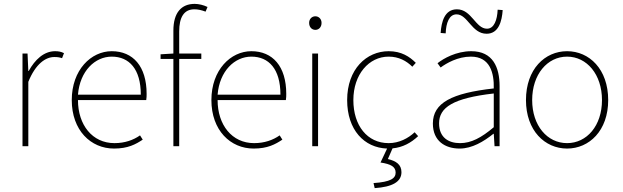

<svg xmlns="http://www.w3.org/2000/svg" viewBox="-20 -754 3210 990"><path d="M96 0H126V-332C164 -426 216 -460 260 -460C278 -460 288 -458 300 -454L310 -480C294 -488 280 -490 264 -490C206 -490 160 -446 128 -388H126L122 -478H96Z M568 12C640 12 680 -10 716 -34L702 -56C668 -32 624 -16 570 -16C456 -16 382 -110 382 -238H734C736 -250 736 -260 736 -270C736 -412 666 -490 556 -490C450 -490 350 -394 350 -238C350 -82 448 12 568 12ZM382 -266C392 -388 470 -462 556 -462C646 -462 706 -398 706 -266Z M874 0H904V-450H1018V-478H904V-592C904 -664 928 -706 982 -706C1000 -706 1019 -702 1040 -694L1050 -718C1030 -728 1004 -734 984 -734C916 -734 874 -690 874 -596V-478L808 -474V-450H874Z M1288 12C1360 12 1400 -10 1436 -34L1422 -56C1388 -32 1344 -16 1290 -16C1176 -16 1102 -110 1102 -238H1454C1456 -250 1456 -260 1456 -270C1456 -412 1386 -490 1276 -490C1170 -490 1070 -394 1070 -238C1070 -82 1168 12 1288 12ZM1102 -266C1112 -388 1190 -462 1276 -462C1366 -462 1426 -398 1426 -266Z M1590 0H1620V-478H1590ZM1606 -600C1624 -600 1638 -614 1638 -636C1638 -656 1624 -670 1606 -670C1588 -670 1574 -656 1574 -636C1574 -614 1588 -600 1606 -600Z M1912 216C2002 210 2050 184 2050 134C2050 94 2022 76 1980 66L2004 11C2057 6 2100 -18 2136 -52L2118 -72C2085 -41 2038 -16 1984 -16C1874 -16 1802 -106 1802 -238C1802 -370 1882 -462 1984 -462C2036 -462 2076 -440 2106 -410L2124 -430C2092 -462 2050 -490 1984 -490C1870 -490 1770 -398 1770 -238C1770 -84 1858 8 1976 12L1942 84C1996 92 2020 106 2020 136C2020 166 1994 184 1906 190Z M2350 12C2414 12 2474 -24 2524 -64H2526L2530 0H2556V-310C2556 -406 2522 -490 2410 -490C2332 -490 2266 -452 2236 -428L2252 -406C2282 -428 2340 -462 2408 -462C2508 -462 2528 -376 2526 -298C2310 -274 2212 -224 2212 -117C2212 -26 2276 12 2350 12ZM2352 -16C2294 -16 2244 -44 2244 -118C2244 -200 2316 -248 2526 -272V-98C2462 -44 2410 -16 2352 -16ZM2489 -580C2552 -580 2568 -646 2572 -702L2546 -704C2544 -652 2528 -606 2491 -606C2432 -606 2412 -706 2336 -706C2272 -706 2256 -641 2252 -584L2278 -582C2280 -636 2296 -680 2334 -680C2392 -680 2412 -580 2489 -580Z M2904 12C3018 12 3116 -80 3116 -238C3116 -398 3018 -490 2904 -490C2790 -490 2692 -398 2692 -238C2692 -80 2790 12 2904 12ZM2904 -16C2802 -16 2724 -106 2724 -238C2724 -370 2802 -462 2904 -462C3006 -462 3084 -370 3084 -238C3084 -106 3006 -16 2904 -16Z"/></svg>

Font: Source Sans Pro ExtraLight
Style: Regular
Weight: 200
Designer: Paul D. Hunt
Foundry: Adobe Systems Incorporated
Version: Version 3.006;hotconv 1.0.111;makeotfexe 2.5.65597